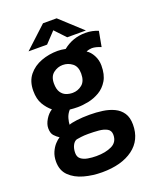

<svg xmlns="http://www.w3.org/2000/svg" viewBox="-181 -860 979 1217"><g transform="rotate(-20 309.0 -251.0)"><path d="M293 257Q229 257 171 241Q113 225 76.5 189.2Q40 153.5 40 94Q40 58.5 52.2 30.5Q64.5 2.5 82 -16.5Q99.5 -35.5 114 -44Q96 -55.5 81 -72Q66 -88.5 66 -122Q66 -150 84.8 -180.8Q103.5 -211.5 129 -227Q100 -250.5 79 -286Q58 -321.5 58 -377Q58 -441.5 91.5 -482.8Q125 -524 177.8 -543.5Q230.5 -563 289 -563Q313.5 -563 342 -557Q407.5 -610 493 -610Q517.5 -610 539.8 -605.2Q562 -600.5 579 -593L560 -490Q524.5 -505 499 -505Q492.5 -505 481 -502.8Q469.5 -500.5 461 -496Q485 -482 502 -450Q519 -418 519 -381Q519 -319.5 495.8 -280.8Q472.5 -242 436.5 -221Q400.5 -200 361 -192Q321.5 -184 289 -184Q278 -184 262.2 -184.8Q246.5 -185.5 235 -187Q215 -164.5 208 -138.5Q201 -112.5 201 -97Q215.5 -103.5 254 -108.5Q292.5 -113.5 341 -113.5Q386 -113.5 428.5 -107.5Q471 -101.5 505 -85.2Q539 -69 559 -39Q579 -9 579 39Q579 143 501.8 200Q424.5 257 293 257ZM289 -280Q324.5 -280 352.8 -302.8Q381 -325.5 381 -377Q381 -424.5 352.8 -446.2Q324.5 -468 289 -468Q254.5 -468 225.8 -446Q197 -424 197 -376.5Q197 -338.5 210.5 -317.5Q224 -296.5 245 -288.2Q266 -280 289 -280ZM293 148Q355.5 148 397.8 127.5Q440 107 440 57.5Q440 29 418.2 16.5Q396.5 4 362.5 1Q328.5 -2 292 -2Q263.5 -2 243 0.8Q222.5 3.5 212 5.5Q194.5 11.5 183.8 33Q173 54.5 173 84Q173 111 191 124.8Q209 138.5 236.5 143.2Q264 148 293 148ZM115.5 -623 262.5 -759H354.5L502.5 -623H376.5L308.5 -695L240.5 -623Z"/></g></svg>

Font: Junction
Style: Bold
Weight: 700
Designer: Caroline Hadilaksono
Foundry: Caroline Hadilaksono, Tyler Finck, The League of Moveable Type
Version: Version 2.000; ttfautohint (v1.8.3)